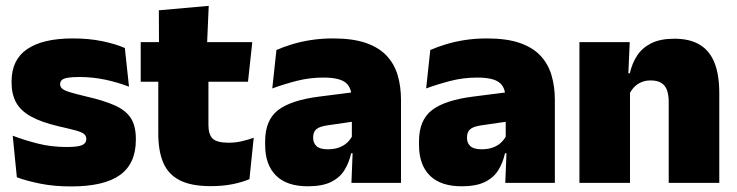

<svg xmlns="http://www.w3.org/2000/svg" viewBox="-20 -640 2580 672"><path d="M228.5 12.5Q170 12.5 122 3Q74 -6.5 39 -19.5L24.5 -165Q63.5 -150 111.2 -137.8Q159 -125.5 213 -125.5Q252.5 -125.5 267.2 -132Q282 -138.5 282 -153V-154Q282 -165 273.5 -171.5Q265 -178 243.8 -183.8Q222.5 -189.5 185 -198Q123.5 -212.5 87.5 -232.8Q51.5 -253 36 -282Q20.5 -311 20.5 -351V-355Q20.5 -431 75.2 -468.2Q130 -505.5 235 -505.5Q291.5 -505.5 338.2 -495.8Q385 -486 417 -472L431.5 -336.5Q395 -351 350 -360.8Q305 -370.5 258 -370.5Q231 -370.5 216.2 -367.8Q201.5 -365 196 -359.5Q190.5 -354 190.5 -346V-345Q190.5 -336 197.5 -329.8Q204.5 -323.5 224 -317.5Q243.5 -311.5 281 -302.5Q342.5 -288.5 381 -271.5Q419.5 -254.5 437.5 -227.2Q455.5 -200 455.5 -153.5V-150.5Q455.5 -67.5 400 -27.5Q344.5 12.5 228.5 12.5Z M717.5 11.5Q649 11.5 608.8 -9.2Q568.5 -30 551.2 -71Q534 -112 534 -172V-436H709.5V-202Q709.5 -170 724 -155.2Q738.5 -140.5 781 -140.5Q804 -140.5 826.8 -145.8Q849.5 -151 868 -158L853 -13Q827 -2 793 4.8Q759 11.5 717.5 11.5ZM472.5 -354V-492.5H863L848 -354ZM536.5 -480.5 536 -604 710.5 -619.5 704.5 -480.5Z M1210 0 1215 -126 1211.5 -130.5V-283.5L1210 -301.5Q1210 -336 1187.8 -352.2Q1165.5 -368.5 1112 -368.5Q1063.5 -368.5 1018.8 -357Q974 -345.5 933 -330.5L947.5 -465Q972.5 -476 1003 -485.2Q1033.5 -494.5 1069.5 -500Q1105.5 -505.5 1146 -505.5Q1214.5 -505.5 1260.2 -489.8Q1306 -474 1333 -445.2Q1360 -416.5 1371.8 -377Q1383.5 -337.5 1383.5 -290V0ZM1057.5 12Q983.5 12 945.8 -25.8Q908 -63.5 908 -133V-145.5Q908 -219.5 953.2 -254.5Q998.5 -289.5 1098 -302L1223.5 -318L1234 -217L1127.5 -201.5Q1098.5 -197.5 1087.2 -187.8Q1076 -178 1076 -159V-157Q1076 -139.5 1087.8 -128.5Q1099.5 -117.5 1127 -117.5Q1150 -117.5 1166.8 -123.8Q1183.5 -130 1194.8 -140.5Q1206 -151 1212.5 -163.5L1237.5 -103.5H1209Q1201.5 -70 1185.2 -44Q1169 -18 1138.5 -3Q1108 12 1057.5 12Z M1748.5 0 1753.5 -126 1750 -130.5V-283.5L1748.5 -301.5Q1748.5 -336 1726.2 -352.2Q1704 -368.5 1650.5 -368.5Q1602 -368.5 1557.2 -357Q1512.5 -345.5 1471.5 -330.5L1486 -465Q1511 -476 1541.5 -485.2Q1572 -494.5 1608 -500Q1644 -505.5 1684.5 -505.5Q1753 -505.5 1798.8 -489.8Q1844.5 -474 1871.5 -445.2Q1898.5 -416.5 1910.2 -377Q1922 -337.5 1922 -290V0ZM1596 12Q1522 12 1484.2 -25.8Q1446.5 -63.5 1446.5 -133V-145.5Q1446.5 -219.5 1491.8 -254.5Q1537 -289.5 1636.5 -302L1762 -318L1772.5 -217L1666 -201.5Q1637 -197.5 1625.8 -187.8Q1614.5 -178 1614.5 -159V-157Q1614.5 -139.5 1626.2 -128.5Q1638 -117.5 1665.5 -117.5Q1688.5 -117.5 1705.2 -123.8Q1722 -130 1733.2 -140.5Q1744.5 -151 1751 -163.5L1776 -103.5H1747.5Q1740 -70 1723.8 -44Q1707.5 -18 1677 -3Q1646.5 12 1596 12Z M2320.5 0V-283Q2320.5 -306.5 2314.8 -323.5Q2309 -340.5 2295 -349.5Q2281 -358.5 2257 -358.5Q2238.5 -358.5 2224 -352Q2209.5 -345.5 2199.2 -334.8Q2189 -324 2183 -310.5L2156 -383.5H2184.5Q2192 -418 2209.8 -445.2Q2227.5 -472.5 2259.2 -488.5Q2291 -504.5 2340.5 -504.5Q2394.5 -504.5 2429.2 -483.5Q2464 -462.5 2480.8 -420.2Q2497.5 -378 2497.5 -313.5V0ZM2008 0V-492.5H2184L2178.5 -366L2185 -348V0Z"/></svg>

Font: Anek Latin ExtraBold
Style: Regular
Weight: 800
Designer: Yesha Goshar
Foundry: Ek Type
Version: Version 1.003